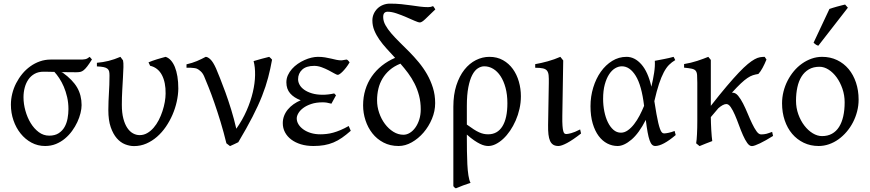

<svg xmlns="http://www.w3.org/2000/svg" viewBox="-20 -777 4717 1041"><path d="M351.1 -185.5Q351.1 -219.7 344 -250.5Q336.9 -281.2 325.9 -306.9Q314.9 -332.5 301.3 -353Q287.6 -373.5 274.9 -387.2Q255.4 -387.7 239.7 -387.9Q224.1 -388.2 215.8 -388.2Q188 -388.2 167.5 -376.7Q147 -365.2 133.8 -345.9Q120.6 -326.7 114 -301.8Q107.4 -276.9 107.4 -250Q107.4 -213.9 117.7 -177Q127.9 -140.1 146.2 -109.9Q164.6 -79.6 190.2 -60.5Q215.8 -41.5 246.6 -41.5Q277.8 -41.5 298.1 -54.7Q318.4 -67.9 330.1 -88.6Q341.8 -109.4 346.4 -135Q351.1 -160.6 351.1 -185.5ZM478.5 -454.6Q463.9 -431.2 453.4 -417.5Q442.9 -403.8 433.8 -396.5Q424.8 -389.2 415.5 -387.2Q406.2 -385.3 393.6 -385.3Q377.9 -385.3 356.7 -385.5Q335.4 -385.7 312.5 -386.2L319.8 -383.3Q374 -344.2 398.2 -302.5Q422.4 -260.7 422.4 -207Q422.4 -187.5 416.5 -163.6Q410.6 -139.6 399.2 -115Q387.7 -90.3 370.8 -67.1Q354 -43.9 332 -25.6Q310.1 -7.3 283.2 3.7Q256.3 14.6 224.6 14.6Q184.6 14.6 150.6 -3.7Q116.7 -22 91.8 -53Q66.9 -84 53 -124.5Q39.1 -165 39.1 -209.5Q39.1 -239.3 46.4 -269Q53.7 -298.8 67.6 -325.9Q81.5 -353 100.8 -376.5Q120.1 -399.9 144.3 -417.2Q168.5 -434.6 196.3 -444.3Q224.1 -454.1 254.9 -454.1H404.3Q418.9 -454.1 427.7 -454.3Q436.5 -454.6 442.6 -456.1Q448.7 -457.5 453.9 -460.4Q459 -463.4 466.3 -468.8Z M946.8 -296.4Q946.3 -262.2 938.2 -225.8Q930.2 -189.5 915.3 -155Q900.4 -120.6 879.2 -89.6Q857.9 -58.6 831.3 -35.4Q804.7 -12.2 773.2 1.5Q741.7 15.1 706.5 15.1Q683.1 15.1 658.2 5.4Q633.3 -4.4 613.3 -27.3Q593.3 -50.3 580.3 -87.6Q567.4 -125 567.4 -180.2Q567.4 -206.1 568.4 -228.3Q569.3 -250.5 570.6 -272.5Q571.8 -294.4 572.8 -317.4Q573.7 -340.3 573.7 -367.2Q573.7 -380.4 571.8 -389.4Q569.8 -398.4 562.7 -404.3Q555.7 -410.2 542.2 -413.1Q528.8 -416 505.4 -417V-436.5Q539.1 -439.5 569.3 -447Q599.6 -454.6 632.8 -468.8L647 -449.7Q649.9 -437 649.2 -413.1Q648.4 -389.2 646.7 -357.2Q645 -325.2 642.8 -287.1Q640.6 -249 640.6 -209Q640.6 -165.5 648.7 -134.5Q656.7 -103.5 670.2 -83.5Q683.6 -63.5 700.9 -54Q718.3 -44.4 737.3 -44.4Q759.3 -44.4 778.3 -55.4Q797.4 -66.4 813 -84.5Q828.6 -102.5 840.6 -125.7Q852.5 -148.9 860.8 -174.1Q869.1 -199.2 873.5 -224.1Q877.9 -249 877.9 -270Q878.4 -299.8 873.3 -325.2Q868.2 -350.6 857.9 -370.1Q847.7 -389.6 831.5 -402.6Q815.4 -415.5 793.9 -420.4L785.2 -439Q794.4 -442.9 806.4 -447.3Q818.4 -451.7 831.3 -455.6Q844.2 -459.5 856.4 -462.9Q868.7 -466.3 877.9 -468.8Q893.6 -463.9 906.2 -450Q918.9 -436 928 -414.1Q937 -392.1 941.9 -362.5Q946.8 -333 946.8 -296.4Z M1455.1 -453.6Q1446.3 -403.8 1433.8 -356.4Q1421.4 -309.1 1400.9 -256.8Q1380.4 -204.6 1349.1 -143.8Q1317.9 -83 1272 -5.9Q1264.2 -1.5 1250.2 4.6Q1236.3 10.7 1227.1 15.1L1207.5 0Q1192.9 -60.5 1175.8 -116.5Q1158.7 -172.4 1142.3 -219.5Q1126 -266.6 1111.3 -303.2Q1096.7 -339.8 1086.9 -362.8Q1079.6 -379.9 1068.4 -390.1Q1057.1 -400.4 1048.3 -404.3Q1043 -406.7 1033.2 -408Q1023.4 -409.2 1014.2 -409.7Q1002.9 -410.2 991.2 -409.7V-428.2Q1022 -435.1 1047.9 -446Q1073.7 -457 1095.2 -468.8Q1106.4 -468.8 1121.1 -454.8Q1135.7 -440.9 1151.4 -405.8Q1159.2 -386.7 1172.9 -353.3Q1186.5 -319.8 1202.1 -276.6Q1217.8 -233.4 1233.4 -182.9Q1249 -132.3 1261.2 -79.1Q1294.9 -126.5 1317.1 -177.5Q1339.4 -228.5 1350.8 -277.3Q1362.3 -326.2 1363 -369.6Q1363.8 -413.1 1355 -445.8Q1377.4 -452.6 1398.7 -458.3Q1419.9 -463.9 1439.5 -468.8Q1443.4 -466.3 1448 -461.2Q1452.6 -456.1 1455.1 -453.6Z M1875.5 -439Q1866.2 -422.9 1856.2 -410.2Q1846.2 -397.5 1837.4 -388.7Q1828.6 -379.9 1821.8 -375.5Q1814.9 -371.1 1811.5 -371.1Q1806.2 -371.1 1793 -378.7Q1779.8 -386.2 1762.2 -395.5Q1744.6 -404.8 1723.9 -412.4Q1703.1 -419.9 1683.6 -419.9Q1640.6 -419.9 1618.4 -399.4Q1596.2 -378.9 1596.2 -347.2Q1596.2 -332 1604.5 -317.1Q1612.8 -302.2 1629.6 -290.3Q1646.5 -278.3 1671.6 -270.8Q1696.8 -263.2 1731 -263.2Q1744.1 -263.2 1760.7 -265.1Q1777.3 -267.1 1792 -270.5L1801.8 -260.3L1776.9 -214.8Q1762.7 -218.8 1752 -220.5Q1741.2 -222.2 1729.5 -222.2Q1694.3 -222.2 1668 -213.4Q1641.6 -204.6 1624 -191.4Q1606.4 -178.2 1597.7 -163.1Q1588.9 -147.9 1588.9 -135.3Q1588.9 -118.2 1598.4 -102.8Q1607.9 -87.4 1625 -75.2Q1642.1 -63 1665.5 -55.9Q1689 -48.8 1716.8 -48.8Q1733.9 -48.8 1751.2 -50.8Q1768.6 -52.7 1787.1 -57.9Q1805.7 -63 1826.4 -71.8Q1847.2 -80.6 1870.6 -93.8L1881.8 -67.9Q1856.9 -45.9 1834.5 -30.3Q1812 -14.6 1788.1 -4.6Q1764.2 5.4 1737.8 10Q1711.4 14.6 1679.2 14.6Q1642.1 14.6 1611.6 5.4Q1581.1 -3.9 1559.1 -20.5Q1537.1 -37.1 1525.1 -59.8Q1513.2 -82.5 1513.2 -109.4Q1513.2 -130.4 1520.5 -149.2Q1527.8 -168 1541 -183.8Q1554.2 -199.7 1572 -212.2Q1589.8 -224.6 1610.4 -233.4Q1573.7 -247.1 1553.2 -270.8Q1532.7 -294.4 1532.7 -330.6Q1532.7 -351.1 1541 -369.4Q1549.3 -387.7 1563 -403.1Q1576.7 -418.5 1594.2 -430.7Q1611.8 -442.9 1630.9 -451.4Q1649.9 -460 1668.7 -464.4Q1687.5 -468.8 1703.6 -468.8Q1725.1 -468.8 1742.7 -465.8Q1760.3 -462.9 1775.6 -459.2Q1791 -455.6 1804.4 -452.6Q1817.9 -449.7 1831.5 -449.7Q1833 -449.7 1836.9 -450.4Q1840.8 -451.2 1845.5 -451.9Q1850.1 -452.6 1854.2 -453.4Q1858.4 -454.1 1859.9 -454.1Q1865.2 -451.7 1868.4 -447.8Q1871.6 -443.8 1875.5 -439Z M2261.2 -184.1Q2261.2 -223.6 2252.2 -258.3Q2243.2 -293 2227.8 -323.5Q2212.4 -354 2192.4 -380.9Q2172.4 -407.7 2150.4 -432.6V-431.6Q2116.7 -418 2093 -397.5Q2069.3 -377 2054 -351.3Q2038.6 -325.7 2031.5 -295.7Q2024.4 -265.6 2024.4 -232.9Q2024.4 -198.2 2035.9 -164.8Q2047.4 -131.3 2067.1 -105Q2086.9 -78.6 2112.8 -62.5Q2138.7 -46.4 2167.5 -46.4Q2185.1 -46.4 2201.9 -56.6Q2218.8 -66.9 2231.9 -85.2Q2245.1 -103.5 2253.2 -128.9Q2261.2 -154.3 2261.2 -184.1ZM2340.3 -726.1Q2304.7 -691.4 2285.6 -673.3Q2266.6 -655.3 2256.8 -655.3Q2248 -655.3 2227.8 -664.3Q2207.5 -673.3 2182.1 -684.3Q2156.7 -695.3 2130.1 -704.3Q2103.5 -713.4 2081.5 -713.4Q2070.8 -713.4 2064.2 -707Q2057.6 -700.7 2057.6 -684.6Q2057.6 -662.6 2069.8 -640.6Q2082 -618.7 2101.8 -595.7Q2121.6 -572.8 2146.7 -548.1Q2171.9 -523.4 2198.5 -496.6Q2225.1 -469.7 2250.2 -439.5Q2275.4 -409.2 2295.2 -374.8Q2314.9 -340.3 2327.1 -301.5Q2339.4 -262.7 2339.4 -217.8Q2339.4 -174.3 2322 -132.8Q2304.7 -91.3 2276.4 -58.3Q2248 -25.4 2212.6 -5.4Q2177.2 14.6 2141.1 14.6Q2095.2 14.6 2059.3 -4.2Q2023.4 -22.9 1999 -54Q1974.6 -85 1961.7 -124.5Q1948.7 -164.1 1948.7 -206.1Q1948.7 -251 1960.9 -290.5Q1973.1 -330.1 1995.8 -362.8Q2018.6 -395.5 2050.5 -420.9Q2082.5 -446.3 2122.1 -463.4Q2098.6 -488.8 2076.4 -513.2Q2054.2 -537.6 2037.1 -562Q2020 -586.4 2009.5 -612.1Q1999 -637.7 1999 -666Q1999 -685.1 2006.3 -701.7Q2013.7 -718.3 2026.4 -730.7Q2039.1 -743.2 2056.6 -750.2Q2074.2 -757.3 2094.2 -757.3Q2127.4 -757.3 2156 -754.4Q2184.6 -751.5 2209.7 -747.8Q2234.9 -744.1 2257.3 -741.2Q2279.8 -738.3 2301.3 -738.3Q2316.4 -738.3 2327.6 -743.7Q2331.1 -741.2 2333.3 -737.1Q2335.4 -732.9 2340.3 -726.1Z M2511.2 -101.6Q2532.7 -85.9 2548.6 -75.7Q2564.5 -65.4 2577.6 -59.6Q2590.8 -53.7 2602.3 -51.3Q2613.8 -48.8 2626.5 -48.8Q2677.2 -48.8 2704.1 -92.3Q2731 -135.7 2731 -217.3Q2731 -264.2 2720.9 -301.3Q2710.9 -338.4 2693.8 -364.3Q2676.8 -390.1 2654.1 -403.8Q2631.3 -417.5 2606 -417.5Q2587.9 -417.5 2570.8 -406.5Q2553.7 -395.5 2540.5 -370.4Q2527.3 -345.2 2519.3 -304.2Q2511.2 -263.2 2511.2 -203.1ZM2804.2 -255.4Q2804.2 -220.2 2796.6 -186.8Q2789.1 -153.3 2775.9 -123.3Q2762.7 -93.3 2745.4 -67.9Q2728 -42.5 2708.3 -24.2Q2688.5 -5.9 2667.7 4.4Q2647 14.6 2627.4 14.6Q2618.7 14.6 2607.7 12.2Q2596.7 9.8 2582.5 2.9Q2568.4 -3.9 2550.8 -15.9Q2533.2 -27.8 2511.2 -47.4V-34.7Q2511.2 2.4 2511.7 41Q2512.2 79.6 2513.9 113.8Q2515.6 147.9 2519.8 174.6Q2523.9 201.2 2531.2 214.4Q2508.8 221.7 2490.5 228.5Q2472.2 235.4 2451.7 244.1Q2446.3 241.7 2444.1 239.3Q2441.9 236.8 2438 232.4V-197.8Q2438 -263.7 2454.3 -314.2Q2470.7 -364.7 2498 -399.2Q2525.4 -433.6 2560.5 -451.2Q2595.7 -468.8 2633.3 -468.8Q2675.3 -468.8 2707.3 -450.7Q2739.3 -432.6 2760.7 -402.8Q2782.2 -373 2793.2 -334.5Q2804.2 -295.9 2804.2 -255.4Z M3130.4 -53.2Q3085.4 -18.1 3054.7 -1.7Q3023.9 14.6 3007.8 14.6Q2990.7 14.6 2979.7 7.8Q2968.8 1 2962.4 -12.9Q2956.1 -26.9 2953.6 -48.3Q2951.2 -69.8 2951.7 -99.1L2955.6 -326.7Q2956.1 -352.1 2954.6 -368.2Q2953.1 -384.3 2946 -393.6Q2939 -402.8 2923.8 -406.2Q2908.7 -409.7 2881.8 -409.7V-429.2Q2913.6 -434.6 2949.7 -444.6Q2985.8 -454.6 3018.1 -468.8L3033.7 -449.2L3028.8 -147.9Q3028.3 -114.3 3029.8 -94.7Q3031.2 -75.2 3034.2 -65.2Q3037.1 -55.2 3041.3 -52.7Q3045.4 -50.3 3050.8 -50.3Q3058.1 -50.3 3076.4 -54.9Q3094.7 -59.6 3125.5 -75.2Z M3346.7 -57.6Q3365.7 -57.6 3383.8 -70.3Q3401.9 -83 3418 -103.8Q3434.1 -124.5 3447.8 -150.6Q3461.4 -176.8 3472.2 -203.1Q3459 -313.5 3427 -365.5Q3395 -417.5 3351.6 -417.5Q3333 -417.5 3314.9 -406.7Q3296.9 -396 3282.5 -374Q3268.1 -352.1 3259 -318.8Q3250 -285.6 3250 -240.7Q3250 -206.1 3256.6 -173.1Q3263.2 -140.1 3275.6 -114.5Q3288.1 -88.9 3305.9 -73.2Q3323.7 -57.6 3346.7 -57.6ZM3641.1 -451.2Q3622.6 -440.4 3607.4 -425.3Q3592.3 -410.2 3578.9 -384.8Q3565.4 -359.4 3553 -321.8Q3540.5 -284.2 3527.8 -228.5Q3534.2 -187.5 3539.3 -158.7Q3544.4 -129.9 3549.1 -110.6Q3553.7 -91.3 3557.9 -79.8Q3562 -68.4 3565.9 -62.7Q3569.8 -57.1 3573.7 -55.4Q3577.6 -53.7 3581.5 -53.7Q3589.4 -53.7 3604.7 -56.9Q3620.1 -60.1 3637.7 -66.9Q3638.7 -62.5 3640.1 -57.6Q3641.6 -52.7 3643.6 -44.9Q3609.9 -16.1 3581.5 -0.7Q3553.2 14.6 3532.7 14.6Q3522.5 14.6 3515.1 7.3Q3507.8 0 3502 -16.6Q3496.1 -33.2 3491.2 -60.3Q3486.3 -87.4 3481.4 -127Q3444.3 -54.2 3403.6 -19.8Q3362.8 14.6 3328.6 14.6Q3299.3 14.6 3272.7 1Q3246.1 -12.7 3225.8 -39.8Q3205.6 -66.9 3193.6 -107.4Q3181.6 -147.9 3181.6 -201.2Q3181.6 -253.9 3196.5 -302.5Q3211.4 -351.1 3237.5 -387.9Q3263.7 -424.8 3299.3 -446.8Q3335 -468.8 3377 -468.8Q3421.4 -468.8 3457.3 -428.2Q3493.2 -387.7 3511.7 -307.1Q3521 -346.2 3526.6 -382.6Q3532.2 -418.9 3530.3 -447.3Q3541 -449.2 3553.7 -451.7Q3566.4 -454.1 3580.1 -456.8Q3593.8 -459.5 3606.9 -462.4Q3620.1 -465.3 3631.8 -468.8Q3635.7 -463.4 3637.2 -459Q3638.7 -454.6 3641.1 -451.2Z M4171.4 -40Q4151.4 -27.3 4133.5 -17.3Q4115.7 -7.3 4100.6 0Q4085.4 7.3 4074.2 11.2Q4063 15.1 4056.6 15.1Q4043.5 15.1 4031.5 -1.7Q4019.5 -18.6 4008.3 -43.9Q3997.1 -69.3 3986.3 -98.9Q3975.6 -128.4 3964.6 -153.8Q3953.6 -179.2 3942.1 -196Q3930.7 -212.9 3918 -212.9Q3909.2 -212.9 3897.9 -206.8Q3886.7 -200.7 3875 -190.4L3834 -142.1Q3834 -127.9 3834.7 -109.6Q3835.4 -91.3 3836.4 -72.8Q3837.4 -54.2 3838.9 -38.1Q3840.3 -22 3841.8 -12.2Q3835.4 -9.8 3826.7 -6.3Q3817.9 -2.9 3808.3 0.7Q3798.8 4.4 3789.6 8.3Q3780.3 12.2 3772.9 15.1L3754.4 0Q3755.9 -7.8 3757.1 -20.8Q3758.3 -33.7 3759 -49.8Q3759.8 -65.9 3760.3 -84.7Q3760.7 -103.5 3760.7 -123V-328.6Q3760.7 -355.5 3759.5 -370.6Q3758.3 -385.7 3751.7 -393.6Q3745.1 -401.4 3730.5 -404.5Q3715.8 -407.7 3689 -410.2V-429.7Q3707 -432.6 3725.3 -437Q3743.7 -441.4 3760.7 -447Q3777.8 -452.6 3793 -458.3Q3808.1 -463.9 3820.3 -468.8L3834 -452.1V-203.1Q3882.8 -265.6 3920.2 -309.6Q3957.5 -353.5 3985.6 -383.1Q4013.7 -412.6 4034.4 -429.7Q4055.2 -446.8 4071.3 -455.6Q4087.4 -464.4 4100.3 -466.6Q4113.3 -468.8 4126 -468.8Q4129.4 -464.4 4131.3 -460.9L4134.8 -455.6Q4135.3 -454.6 4135.7 -454.1Q4126 -430.2 4114.5 -408.9Q4103 -387.7 4091.8 -376Q4075.7 -373.5 4062 -369.1Q4048.3 -364.7 4032.5 -354Q4016.6 -343.3 3996.6 -324.5Q3976.6 -305.7 3948.2 -274.4H3952.6Q3968.3 -274.4 3982.2 -257.6Q3996.1 -240.7 4008.8 -215.8Q4021.5 -190.9 4033.7 -161.4Q4045.9 -131.8 4057.9 -106.9Q4069.8 -82 4081.8 -65.2Q4093.8 -48.3 4106.4 -48.3Q4114.7 -48.3 4121.6 -49.1Q4128.4 -49.8 4135.3 -51.5Q4142.1 -53.2 4149.4 -55.9Q4156.7 -58.6 4166.5 -62Z M4559.6 -222.2Q4559.6 -260.7 4547.6 -295.7Q4535.6 -330.6 4516.4 -357.2Q4497.1 -383.8 4472.7 -399.4Q4448.2 -415 4423.3 -415Q4389.6 -415 4365.5 -400.9Q4341.3 -386.7 4325.9 -362.1Q4310.5 -337.4 4303.2 -303.7Q4295.9 -270 4295.9 -231Q4295.9 -192.4 4308.3 -157.5Q4320.8 -122.6 4341.1 -96.2Q4361.3 -69.8 4386.5 -54.4Q4411.6 -39.1 4437 -39.1Q4467.8 -39.1 4491 -52Q4514.2 -64.9 4529.3 -88.9Q4544.4 -112.8 4552 -146.5Q4559.6 -180.2 4559.6 -222.2ZM4635.3 -236.8Q4635.3 -204.1 4627.2 -172.9Q4619.1 -141.6 4604.7 -113.8Q4590.3 -85.9 4570.1 -62.3Q4549.8 -38.6 4525.9 -21.5Q4502 -4.4 4474.6 5.1Q4447.3 14.6 4418.5 14.6Q4374.5 14.6 4337.9 -2.9Q4301.3 -20.5 4275.1 -51.3Q4249 -82 4234.6 -124.5Q4220.2 -167 4220.2 -216.8Q4220.2 -249 4228 -280.3Q4235.8 -311.5 4250.2 -339.6Q4264.6 -367.7 4284.4 -391.4Q4304.2 -415 4328.4 -432.1Q4352.5 -449.2 4380.1 -459Q4407.7 -468.8 4437.5 -468.8Q4481.9 -468.8 4518.6 -451.2Q4555.2 -433.6 4581.1 -402.6Q4606.9 -371.6 4621.1 -329.1Q4635.3 -286.6 4635.3 -236.8ZM4417 -529.3Q4413.1 -530.3 4410.2 -531.5Q4407.2 -532.7 4404.3 -534.7Q4401.4 -536.6 4398.4 -539.1Q4395.5 -541.5 4391.1 -545.4L4477.1 -728.5Q4484.9 -731.4 4495.6 -734.6Q4506.3 -737.8 4518.1 -741.2Q4529.8 -744.6 4541.3 -747.3Q4552.7 -750 4562 -752.4L4577.1 -735.4Z"/></svg>

Font: Noto Serif Devanagari
Style: Regular
Weight: 400
Designer: Monotype Design Team
Foundry: Monotype Imaging Inc.
Version: Version 1.01